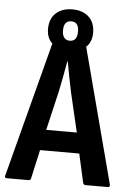

<svg xmlns="http://www.w3.org/2000/svg" viewBox="-56 -830 588 871"><g transform="rotate(5 238.0 -394.5)"><path d="M476.6 -12.4Q479.1 0 468.2 0H366.8Q358.9 0 355.4 -8.4L326.1 -140.2H147.5L118.2 -8.9Q116.7 0 106.8 0H7.9Q-3.5 0 0.5 -12.4L161 -626.6Q148.8 -637.6 142.2 -654Q135.6 -670.3 135.6 -691.4Q135.6 -737.7 163.7 -763.4Q191.8 -789 238 -789Q285.3 -789 313.1 -763.4Q341 -737.7 341 -691.4Q341 -670.3 334.4 -653.5Q327.8 -636.6 315.1 -625.6ZM203.9 -690.4Q203.9 -668.9 212.7 -657.6Q221.5 -646.3 238 -646.3Q255.6 -646.3 263.9 -657.6Q272.2 -668.9 272.2 -690.4Q272.2 -712.5 263.9 -723.5Q255.6 -734.5 238 -734.5Q220.9 -734.5 212.4 -723.5Q203.9 -712.5 203.9 -690.4ZM167.4 -234.1H306.7L264.6 -413.8Q257.1 -447.8 250.6 -482.7Q244 -517.7 238 -551.1H235.5Q229.5 -517.7 223 -482.8Q216.5 -447.8 209.4 -413.9Z"/></g></svg>

Font: Sofia Sans Condensed
Style: Regular
Weight: 400
Designer: Botio Nikoltchev, Ani Petrova
Foundry: lettersoup
Version: Version 4.100